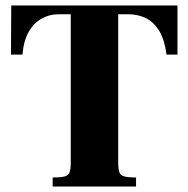

<svg xmlns="http://www.w3.org/2000/svg" viewBox="-20 -680 687 700"><path d="M172 0V-33Q203 -33 216.5 -37Q230 -41 234 -52.5Q238 -64 238 -88V-628H193Q160 -628 131.5 -612Q103 -596 84.5 -563.5Q66 -531 62 -481H20L21 -660H627V-481H587Q579 -540 558 -571.5Q537 -603 508.5 -615.5Q480 -628 448 -628H411V-88Q411 -64 415 -52.5Q419 -41 432.5 -37Q446 -33 476 -33V0Z"/></svg>

Font: Frank Ruhl Libre Black
Style: Regular
Weight: 900
Designer: Yanek Iontef
Foundry: Fontef
Version: Version 6.004